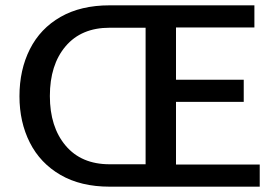

<svg xmlns="http://www.w3.org/2000/svg" viewBox="-20 -700 1049 720"><path d="M954 -83V0H391Q283 0 207 -44Q131 -88 92 -165Q53 -242 53 -339Q53 -438 92 -515.5Q131 -593 207 -636.5Q283 -680 391 -680H934V-597H640V-401H894V-318H640V-83ZM526 -84V-596H391Q285 -596 226 -526.5Q167 -457 167 -340Q167 -224 226 -154Q285 -84 391 -84Z"/></svg>

Font: Martel Sans SemiBold
Style: Regular
Weight: 600
Designer: Dan Reynolds and Mathieu Réguer
Foundry: Dan Reynolds and Mathieu Réguer
Version: Version 1.002; ttfautohint (v1.1) -l 5 -r 5 -G 72 -x 0 -D la